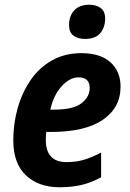

<svg xmlns="http://www.w3.org/2000/svg" viewBox="-20 -779 548 809"><path d="M231 10Q143 10 89.5 -40Q36 -90 36 -188Q36 -258 54.5 -323.5Q73 -389 109 -441.5Q145 -494 199 -524.5Q253 -555 323 -555Q403 -555 445.5 -516.5Q488 -478 488 -414Q488 -325 413 -274Q338 -223 194 -223H175Q173 -207 173 -190Q173 -96 260 -96Q299 -96 331 -105Q363 -114 406 -136V-32Q366 -10 324.5 0Q283 10 231 10ZM207 -317Q289 -317 323.5 -344Q358 -371 358 -408Q358 -453 311 -453Q274 -453 240 -416Q206 -379 192 -317ZM339 -615Q308 -615 289.5 -629Q271 -643 271 -673Q271 -712 293 -735.5Q315 -759 356 -759Q385 -759 404 -745.5Q423 -732 423 -701Q423 -664 402.5 -639.5Q382 -615 339 -615Z"/></svg>

Font: Noto Sans SemiCondensed
Style: Bold Italic
Weight: 700
Width: 4
Italic angle: -12°
Designer: Monotype Design Team
Foundry: Monotype Imaging Inc.
Version: Version 2.013; ttfautohint (v1.8.4.7-5d5b)